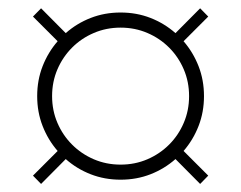

<svg xmlns="http://www.w3.org/2000/svg" viewBox="-20 -535 596 474"><path d="M81.4 -80.9 61.4 -101.4 122.3 -162.3Q98.6 -189.5 85.2 -223.9Q71.8 -258.2 71.8 -297.7Q71.8 -337.3 85.2 -371.6Q98.6 -405.9 122.3 -433.2L61.4 -494.1L81.4 -514.5L142.3 -453.2Q169.5 -477.3 203.9 -490.7Q238.2 -504.1 277.7 -504.1Q317.3 -504.1 351.6 -490.7Q385.9 -477.3 413.2 -453.2L474.1 -514.5L494.1 -494.1L433.2 -433.2Q456.8 -405.9 470.2 -371.6Q483.6 -337.3 483.6 -297.7Q483.6 -258.2 470.2 -223.9Q456.8 -189.5 433.2 -162.3L494.1 -101.4L474.1 -80.9L413.2 -142.3Q385.9 -118.2 351.6 -104.8Q317.3 -91.4 277.7 -91.4Q238.2 -91.4 203.9 -104.8Q169.5 -118.2 142.3 -142.3ZM277.7 -128.6Q313.2 -128.6 343.9 -141.8Q374.5 -155 397.5 -178Q420.5 -200.9 433.6 -231.6Q446.8 -262.3 446.8 -297.7Q446.8 -333.2 433.6 -363.9Q420.5 -394.5 397.5 -417.5Q374.5 -440.5 343.9 -453.6Q313.2 -466.8 277.7 -466.8Q242.3 -466.8 211.6 -453.6Q180.9 -440.5 158 -417.5Q135 -394.5 121.8 -363.9Q108.6 -333.2 108.6 -297.7Q108.6 -262.3 121.8 -231.6Q135 -200.9 158 -178Q180.9 -155 211.6 -141.8Q242.3 -128.6 277.7 -128.6Z"/></svg>

Font: Spartan Light
Style: Regular
Weight: 300
Designer: Matt Bailey, Mirko Velimirovic
Foundry: Matt Bailey
Version: Version 1.005